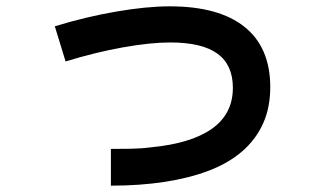

<svg xmlns="http://www.w3.org/2000/svg" viewBox="-20 -567 1040 606"><path d="M330 19V-97Q358 -97 392 -97.5Q426 -98 456 -102Q519 -108 567 -122.5Q615 -137 648 -160Q681 -183 698 -215.5Q715 -248 715 -290Q715 -362 666.5 -397.5Q618 -433 517 -433Q455 -433 368 -417.5Q281 -402 187 -373L153 -484Q251 -514 347 -530.5Q443 -547 516 -547Q671 -547 752 -482Q833 -417 833 -292Q833 -227 810 -176.5Q787 -126 744 -89Q701 -52 639.5 -28.5Q578 -5 500 7Q422 19 330 19Z"/></svg>

Font: Murecho Thin SemiBold
Style: Regular
Weight: 600
Version: Version 1.010